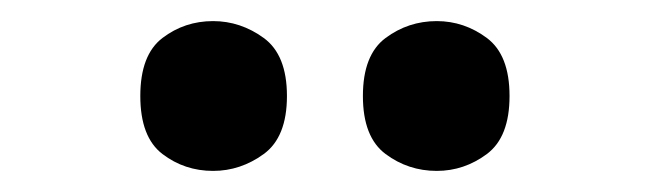

<svg xmlns="http://www.w3.org/2000/svg" viewBox="-20 -779 617 182"><path d="M394 -617Q367 -617 345.5 -633Q324 -649 324 -688Q324 -727 345.5 -743Q367 -759 394 -759Q420 -759 441.5 -743Q463 -727 463 -688Q463 -649 441.5 -633Q420 -617 394 -617ZM182 -617Q155 -617 134 -633Q113 -649 113 -688Q113 -727 134 -743Q155 -759 182 -759Q208 -759 230 -743Q252 -727 252 -688Q252 -649 230 -633Q208 -617 182 -617Z"/></svg>

Font: Noto Serif Sinhala ExtraBold
Style: Regular
Weight: 800
Designer: Jelle Bosma - Monotype Design Team
Foundry: Monotype Imaging Inc.
Version: Version 2.007; ttfautohint (v1.8.4.7-5d5b)